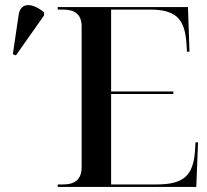

<svg xmlns="http://www.w3.org/2000/svg" viewBox="-20 -742 820 762"><path d="M43 -522 155 -681V-693C112 -729 62 -737 54 -683L31 -527ZM209 0H759L766 -177H756L754 -144C747 -44 708 -10 601 -10H421V-369H668V-379H421V-704H574C676 -704 713 -670 720 -570L722 -537H732L726 -714H209V-704H230C277 -704 304 -685 304 -637V-79C304 -29 277 -10 230 -10H209Z"/></svg>

Font: Noto Serif Display Medium
Style: Regular
Weight: 500
Designer: Monotype Design Team
Foundry: Monotype Imaging Inc.
Version: Version 2.009